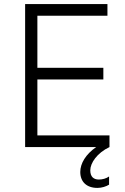

<svg xmlns="http://www.w3.org/2000/svg" viewBox="-20 -720 614 940"><path d="M103 0H451C400 35 373 80 373 122C373 170 404 200 457 200C478 200 500 193 514 184V144C500 154 482 159 464 159C439 159 422 146 422 114C422 78 455 29 516 0V-57H163V-331H486V-388H163V-643H506V-700H103Z"/></svg>

Font: Fixel Display Light
Style: Regular
Weight: 300
Designer: AlfaBravo + MacPaw
Foundry: Kyrylo Tkachov, Marchela Mozhyna, Serhii Makarenko, Maria Weinstein, Zakhar Kryvoshyya
Version: Version 1.211